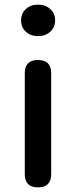

<svg xmlns="http://www.w3.org/2000/svg" viewBox="-20 -809 327 829"><path d="M144 0Q87 0 87 -57V-493Q87 -550 144 -550Q201 -550 201 -493V-275V-57Q201 0 144 0ZM144 -653Q112 -653 91.5 -672Q71 -691 71 -721Q71 -751 91.5 -770Q112 -789 144 -789Q176 -789 197 -770Q218 -751 218 -721Q218 -691 197 -672Q176 -653 144 -653Z"/></svg>

Font: GenSenRounded TW M
Style: Regular
Weight: 500
Version: Version 1.501;PS 1;hotconv 16.6.51;makeotf.lib2.5.65220